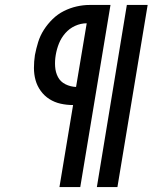

<svg xmlns="http://www.w3.org/2000/svg" viewBox="-20 -755 640 775"><path d="M371 0 492 -735H576L454 0ZM220 0 275 -331Q249 -331 224.5 -336.5Q200 -342 179.5 -355Q159 -368 144.5 -388Q130 -408 123.5 -431.5Q117 -455 117 -481Q117 -507 121 -533Q126 -559 134 -585Q142 -611 157 -634.5Q172 -658 192.5 -678Q213 -698 238 -710.5Q263 -723 289.5 -729Q316 -735 342 -735H426L304 0ZM287 -404 330 -661Q306 -661 283 -650.5Q260 -640 243.5 -621Q227 -602 218 -579.5Q209 -557 205 -533Q201 -510 202.5 -486.5Q204 -463 214 -444Q224 -425 244 -415Q264 -405 287 -404Z"/></svg>

Font: Iosevka Slab Extended
Style: Italic
Weight: 400
Width: 7
Italic angle: -9°
Monospace: yes
Designer: Belleve Invis
Foundry: Belleve Invis
Version: Version 11.1.0; ttfautohint (v1.8.3)